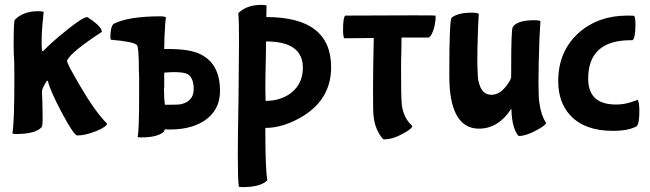

<svg xmlns="http://www.w3.org/2000/svg" viewBox="-20 -508 2667 788"><path d="M235 -43Q187 -133 177 -174Q176 -177 175 -177Q171 -177 162 -159Q152 -141 152 -130Q152 -127 154 -87Q155 -48 155 -26Q155 10 151 14Q125 42 46 42Q31 42 31 39Q39 -7 39 -182Q39 -246 38 -263Q36 -280 36 -323Q36 -422 41 -427Q76 -462 135 -462Q159 -462 159 -458Q151 -385 151 -344Q151 -310 152 -301Q154 -298 156 -298Q157 -298 158 -299Q191 -334 251 -382Q320 -438 338 -438Q398 -400 398 -377Q270 -294 255 -259Q255 -246 309 -155Q370 -50 419 -1Q419 12 375 30Q330 48 297 48Q284 48 235 -43Z M653 -143V-148H654Q654 -179 654 -201V-210Q679 -212 695 -212Q736 -212 751 -203Q775 -188 775 -141Q774 -91 721 -80Q712 -78 657 -78Q653 -103 653 -143ZM654 -307Q655 -328 655 -356Q658 -420 661 -437Q661 -438 656 -439Q653 -441 639 -441H638Q507 -441 446 -410Q433 -397 433 -355Q433 -349 435 -345Q529 -337 542 -323Q550 -316 550 -216Q550 -213 551 -199Q551 -160 551 -115Q551 28 545 53Q545 56 559 56Q629 56 654 31Q655 29 655 23Q756 28 818 -12Q883 -55 883 -135Q883 -250 797 -288Q754 -307 669 -307Z M1069 32Q1069 182 1077 232Q1050 260 975 260Q960 260 960 257Q956 225 956 125Q956 56 959 -110Q961 -276 961 -340Q961 -423 958 -454Q992 -488 1053 -488Q1069 -488 1074 -485L1073 -438Q1339 -438 1339 -232Q1339 -104 1226 -33Q1145 17 1069 17ZM1072 -338 1071 -270Q1069 -193 1069 -144L1070 -94Q1131 -94 1174 -126Q1223 -164 1223 -230Q1223 -338 1072 -338Z M1757 -380Q1747 -354 1738 -354H1628Q1628 -323 1627 -287Q1626 -264 1626 -225Q1626 -112 1629 -79Q1635 -25 1672 9Q1672 20 1633 41Q1592 64 1556 64Q1550 64 1535 39Q1517 8 1513 -33Q1511 -50 1511 -144Q1511 -220 1514 -352Q1482 -352 1393 -351Q1388 -356 1388 -387Q1388 -436 1397 -444Q1768 -446 1768 -444Q1768 -409 1757 -380Z M2079 -59Q2079 -61 2078 -61Q2025 20 1946 20Q1841 20 1826 -143Q1824 -169 1824 -210Q1824 -415 1833 -435Q1859 -456 1917 -456Q1940 -456 1945 -451L1942 -396Q1939 -306 1939 -261Q1939 -236 1941 -200Q1941 -180 1948 -160Q1961 -119 1997 -119Q2030 -119 2057 -154Q2079 -182 2078 -195V-229Q2078 -382 2084 -396Q2101 -425 2173 -425Q2194 -425 2198 -421L2194 -350Q2190 -240 2190 -172Q2190 -105 2194 -84Q2201 -34 2221 -4Q2221 6 2181 27Q2139 50 2110 50Q2105 50 2095 29Q2083 2 2080 -38Z M2322 -33Q2271 -87 2271 -175Q2271 -298 2356 -374Q2436 -444 2555 -444Q2578 -444 2582 -443Q2588 -439 2588 -409Q2588 -352 2576 -343H2569Q2394 -343 2394 -185Q2394 -79 2508 -79Q2541 -79 2571 -89Q2601 -99 2596 -99Q2604 -91 2604 -53Q2604 1 2593 10Q2560 29 2495 29Q2381 29 2322 -33Z"/></svg>

Font: Bubblegum Sans
Style: Regular
Weight: 400
Designer: Angel Koziupa and Alejandro Paul
Foundry: Angel Koziupa and Alejandro Paul
Version: Version 1.001